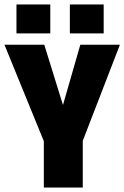

<svg xmlns="http://www.w3.org/2000/svg" viewBox="-20 -843 559 863"><path d="M54 -693V-823H206V-693ZM294 -693V-823H446V-693ZM340 -179H189L0 -642H179L263 -371L341 -642H519ZM177 -272H352V0H177Z"/></svg>

Font: Teko Variable Light
Style: Regular
Weight: 300
Designer: Manushi Parikh, Jonny Pinhorn
Foundry: Indian Type Foundry
Version: Version 3.000